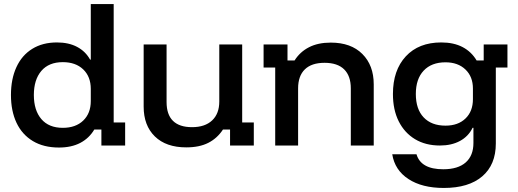

<svg xmlns="http://www.w3.org/2000/svg" viewBox="-20 -720 2563 950"><path d="M271.7 10Q195.8 10 142.5 -22.1Q89.2 -54.2 61.7 -112.5Q34.2 -170.8 34.2 -250Q34.2 -329.2 61.3 -387.9Q88.3 -446.7 139.6 -478.3Q190.8 -510 261.7 -510Q320 -510 361.7 -487.9Q403.3 -465.8 425.8 -425H429.2V-700H542.5V-114.2H599.2V0H481.7V-79.2H446.7Q420.8 -35.8 377.1 -12.9Q333.3 10 271.7 10ZM290.8 -87.5Q354.2 -87.5 391.7 -123.3Q429.2 -159.2 429.2 -220V-280Q429.2 -340.8 391.7 -376.7Q354.2 -412.5 290.8 -412.5Q221.7 -412.5 184.6 -369.2Q147.5 -325.8 147.5 -250Q147.5 -174.2 184.6 -130.8Q221.7 -87.5 290.8 -87.5Z M901.7 9.2Q801.7 9.2 746.2 -45Q690.8 -99.2 690.8 -192.5V-500H804.2V-215Q804.2 -153.3 835.8 -122.1Q867.5 -90.8 930 -90.8Q994.2 -90.8 1029.6 -124.2Q1065 -157.5 1065 -217.5V-500H1178.3V-114.2H1235.8V0H1118.3V-79.2H1083.3Q1055 -35.8 1010.8 -13.3Q966.7 9.2 901.7 9.2Z M1341.7 0V-385.8H1284.2V-500H1402.5V-420.8H1437.5Q1464.2 -463.3 1508.8 -486.2Q1553.3 -509.2 1616.7 -509.2Q1716.7 -509.2 1772.9 -452.9Q1829.2 -396.7 1829.2 -302.5V0H1715.8V-282.5Q1715.8 -344.2 1682.9 -376.7Q1650 -409.2 1585.8 -409.2Q1521.7 -409.2 1488.3 -376.7Q1455 -344.2 1455 -282.5V0Z M2175.8 210Q2068.3 210 2000.8 165.8Q1933.3 121.7 1920.8 43.3H2040.8Q2062.5 117.5 2173.3 117.5Q2245.8 117.5 2284.2 83.8Q2322.5 50 2322.5 -12.5V-87.5H2318.3Q2297.5 -45 2255.8 -22.5Q2214.2 0 2156.7 0Q2085.8 0 2033.8 -31.2Q1981.7 -62.5 1952.9 -119.6Q1924.2 -176.7 1924.2 -255Q1924.2 -372.5 1987.9 -441.2Q2051.7 -510 2163.3 -510Q2225 -510 2268.8 -487.1Q2312.5 -464.2 2338.3 -420.8H2373.3V-500H2490.8V-385.8H2433.3V-10Q2433.3 95 2366.2 152.5Q2299.2 210 2175.8 210ZM2184.2 -98.3Q2246.7 -98.3 2283.3 -133.8Q2320 -169.2 2320 -229.2V-281.7Q2320 -340.8 2282.9 -376.2Q2245.8 -411.7 2184.2 -411.7Q2115 -411.7 2076.2 -370.4Q2037.5 -329.2 2037.5 -255Q2037.5 -180 2076.2 -139.2Q2115 -98.3 2184.2 -98.3Z"/></svg>

Font: Funnel Display Light Medium
Style: Regular
Weight: 500
Version: Version 1.000